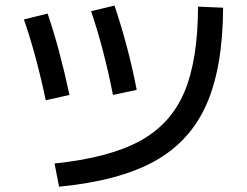

<svg xmlns="http://www.w3.org/2000/svg" viewBox="-20 -705 904 703"><path d="M705.1 -680.7 796.9 -676.8Q795.9 -458 735.8 -322.3Q675.8 -186.5 545.4 -114.5Q415 -42.5 196.3 -21.5L179.7 -106.4Q377.9 -127 491.2 -188.2Q604.5 -249.5 654.5 -366.9Q704.6 -484.4 705.1 -680.7ZM67.4 -633.8 154.3 -655.3Q198.2 -526.9 234.4 -357.4L147.5 -337.9Q112.3 -505.4 67.4 -633.8ZM313.5 -664.1 399.4 -684.6Q451.7 -527.3 480.5 -376L393.6 -357.4Q359.9 -528.3 313.5 -664.1Z"/></svg>

Font: Pretendard GOV Medium
Style: Regular
Weight: 500
Designer: Base glyphs from Inter by Rasmus Andersson; Hangeul glyphs from Noto Sans CJK(Source Han Sans) by Jang Soo-young and Kan
Foundry: Kil Hyung-jin
Version: Version 1.309